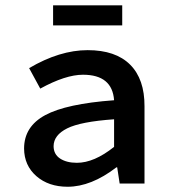

<svg xmlns="http://www.w3.org/2000/svg" viewBox="-20 -692 640 724"><path d="M180.2 -596.2V-671.9H440.9V-596.2ZM182.1 -141.1Q182.1 -110.4 206.5 -94.2Q231 -78.1 270 -78.1Q335 -78.1 410.2 -138.2V-242.2Q284.2 -233.4 233.4 -208Q182.6 -182.6 182.1 -141.1ZM70.8 -131.8Q70.8 -214.8 150.4 -257.8Q230 -300.8 410.2 -314Q403.3 -410.2 293 -410.2Q227.1 -410.2 131.8 -357.9L89.8 -435.1Q205.1 -502.9 310.5 -502.9Q416 -502.9 470.7 -448.2Q525.4 -393.6 524.9 -291V0H431.2L421.9 -61H418.9Q323.7 12.2 234.9 12.2Q163.1 12.2 117.2 -27.8Q71.3 -67.9 70.8 -131.8Z"/></svg>

Font: SourceCodePro-Semibold
Style: Regular
Weight: 600
Monospace: yes
Designer: Paul D. Hunt
Foundry: Adobe Systems Incorporated
Version: Version 1.009;PS 1.000;hotconv 1.0.70;makeotf.lib2.5.5900